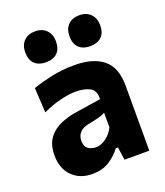

<svg xmlns="http://www.w3.org/2000/svg" viewBox="-137 -823 796 928"><g transform="rotate(-20 261.0 -359.5)"><path d="M179 12Q114.5 12 75.2 -27.8Q36 -67.5 36 -134.5Q36 -191 61.2 -223.8Q86.5 -256.5 123.8 -272.2Q161 -288 197 -294L336 -315.5Q338 -359 310.5 -374.5Q283 -390 236 -390Q201.5 -390 157.2 -379Q113 -368 65.5 -346L58.5 -473.5Q95.5 -487 153 -499.8Q210.5 -512.5 276.5 -512.5Q370 -512.5 422.2 -470.8Q474.5 -429 474.5 -335V0H347L337.5 -66.5H326Q306 -37.5 269.2 -12.8Q232.5 12 179 12ZM238.5 -103.5Q265 -103.5 290.2 -121.8Q315.5 -140 332 -171.5V-248Q323 -241 305.5 -235.8Q288 -230.5 240.5 -221Q213.5 -215.5 197.8 -199.2Q182 -183 182 -156Q182 -127 199.2 -115.2Q216.5 -103.5 238.5 -103.5ZM379.5 -572Q343 -572 322 -592Q301 -612 301 -652Q301 -688 322 -709.5Q343 -731 380.5 -731Q417 -731 438 -708.8Q459 -686.5 459 -652Q459 -612 437.8 -592Q416.5 -572 379.5 -572ZM152 -572Q115.5 -572 94.5 -592Q73.5 -612 73.5 -652Q73.5 -688 94.8 -709.5Q116 -731 153 -731Q189.5 -731 210.5 -708.8Q231.5 -686.5 231.5 -652Q231.5 -612 210.5 -592Q189.5 -572 152 -572Z"/></g></svg>

Font: Commissioner
Style: Bold
Weight: 700
Designer: Kostas Bartsokas
Foundry: Kostas Bartsokas
Version: Version 1.000; ttfautohint (v1.8.3)